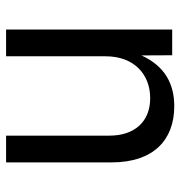

<svg xmlns="http://www.w3.org/2000/svg" viewBox="-1 -592 593 631"><g transform="rotate(90 295.5 -276.5)"><path d="M165 -327.1C165 -420.4 224.1 -473.6 302.7 -473.6C378.9 -473.6 425.8 -423.3 425.8 -339.4V0H513.7V-346.7C513.7 -484.9 439.5 -552.7 329.1 -552.7C255.9 -552.7 197.3 -522 162.1 -444.8L161.6 -545.9H77.1V0H165Z"/></g></svg>

Font: Raveo
Style: Regular
Weight: 400
Designer: Jakub Foglar, Rasmus Andersson (Inter)
Foundry: Jakubfoglar.com
Version: Version 1.100;Glyphs 3.2.3 (3260)